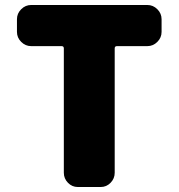

<svg xmlns="http://www.w3.org/2000/svg" viewBox="-20 -750 716 770"><path d="M571 -730Q594 -730 611 -713Q628 -696 628 -673V-622Q628 -599 611 -582Q594 -565 571 -565H449Q440 -565 440 -556V-57Q440 -34 423.5 -17Q407 0 384 0H292Q269 0 252.5 -17Q236 -34 236 -57V-556Q236 -565 227 -565H105Q82 -565 65 -582Q48 -599 48 -622V-673Q48 -696 65 -713Q82 -730 105 -730Z"/></svg>

Font: Rounded Mplus 1c Black
Style: Regular
Weight: 900
Version: Version 1.059.20150529